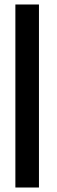

<svg xmlns="http://www.w3.org/2000/svg" viewBox="-20 -835 256 859"><path d="M48.8 3.9V-814.9H154.3V3.9Z"/></svg>

Font: Gap Sans
Style: Bold
Weight: 400
Designer: Alexandre Liziard and Etienne Ozeray
Foundry: Interstices.io
Version: Version 1.610